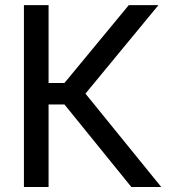

<svg xmlns="http://www.w3.org/2000/svg" viewBox="-20 -748 682 768"><path d="M505.4 0 237.8 -330.1H174.3V0H75.7V-727.5H174.3V-416H237.8L495.1 -727.5H613.8L321.8 -373.5L625 0Z"/></svg>

Font: Inter Cardless Tabular
Style: Regular
Weight: 400
Designer: Rasmus Andersson
Foundry: rsms
Version: Version 4.000;git-4fc901f